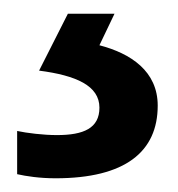

<svg xmlns="http://www.w3.org/2000/svg" viewBox="-20 -20 259 280"><path d="M210 134C210 84 171 58 125 46L147 0H79L37 83C91 90 125 105 125 137C125 167 102 177 63 177C43 177 19 174 5 171V234C18 237 38 240 61 240C163 240 210 201 210 134Z"/></svg>

Font: Noto Sans Gujarati Medium
Style: Regular
Weight: 500
Designer: Jelle Bosma - Monotype Design Team, Universal Thirst
Foundry: Monotype Imaging Inc.
Version: Version 2.106